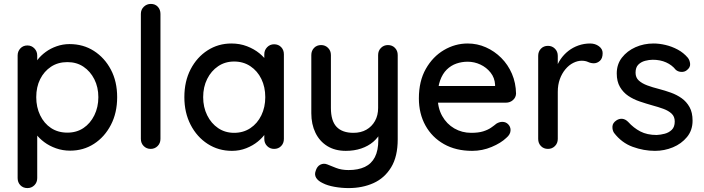

<svg xmlns="http://www.w3.org/2000/svg" viewBox="-20 -760 3593 980"><path d="M335 -535Q405 -535 459.5 -500Q514 -465 546 -404.5Q578 -344 578 -264Q578 -184 546 -122.5Q514 -61 460 -26Q406 9 338 9Q300 9 266 -3Q232 -15 206 -34.5Q180 -54 163.5 -76Q147 -98 143 -117L170 -130V149Q170 171 155.5 185.5Q141 200 120 200Q98 200 84 185.5Q70 171 70 149V-477Q70 -498 84 -513Q98 -528 120 -528Q141 -528 155.5 -513Q170 -498 170 -477V-408L154 -417Q157 -436 173 -456.5Q189 -477 213.5 -495Q238 -513 269.5 -524Q301 -535 335 -535ZM324 -443Q276 -443 240.5 -419.5Q205 -396 185 -356Q165 -316 165 -264Q165 -213 185 -171.5Q205 -130 240.5 -106.5Q276 -83 324 -83Q371 -83 406 -106.5Q441 -130 461.5 -171.5Q482 -213 482 -264Q482 -315 461.5 -355.5Q441 -396 406 -419.5Q371 -443 324 -443Z M799 -51Q799 -29 784.5 -14.5Q770 0 749 0Q728 0 713.5 -14.5Q699 -29 699 -51V-689Q699 -711 714 -725.5Q729 -740 750 -740Q772 -740 785.5 -725.5Q799 -711 799 -689Z M1379 -534Q1401 -534 1415 -519.5Q1429 -505 1429 -483V-51Q1429 -29 1415 -14.5Q1401 0 1379 0Q1358 0 1343.5 -14.5Q1329 -29 1329 -51V-123L1350 -120Q1350 -102 1335.5 -80Q1321 -58 1296 -37.5Q1271 -17 1237 -3.5Q1203 10 1164 10Q1095 10 1040 -25.5Q985 -61 953 -123Q921 -185 921 -264Q921 -345 953 -406.5Q985 -468 1039.5 -503Q1094 -538 1161 -538Q1204 -538 1240.5 -524Q1277 -510 1304 -488Q1331 -466 1345.5 -441.5Q1360 -417 1360 -395L1329 -392V-483Q1329 -504 1343.5 -519Q1358 -534 1379 -534ZM1175 -82Q1222 -82 1258 -106Q1294 -130 1314 -171.5Q1334 -213 1334 -264Q1334 -316 1314 -357Q1294 -398 1258 -422Q1222 -446 1175 -446Q1129 -446 1093.5 -422Q1058 -398 1037.5 -357Q1017 -316 1017 -264Q1017 -213 1037.5 -171.5Q1058 -130 1093.5 -106Q1129 -82 1175 -82Z M1960 -530Q1982 -530 1996 -515.5Q2010 -501 2010 -479V-49Q2010 39 1976.5 94Q1943 149 1886.5 174.5Q1830 200 1759 200Q1723 200 1687 193.5Q1651 187 1628 175Q1604 164 1594 148Q1584 132 1591 113Q1598 89 1615 80.5Q1632 72 1650 79Q1667 86 1695 97Q1723 108 1759 108Q1808 108 1842 92Q1876 76 1893.5 42Q1911 8 1911 -46V-115L1927 -91Q1911 -58 1885 -36Q1859 -14 1823.5 -2Q1788 10 1745 10Q1690 10 1650.5 -14.5Q1611 -39 1590 -82.5Q1569 -126 1569 -182V-479Q1569 -501 1583 -515.5Q1597 -530 1619 -530Q1640 -530 1654.5 -515.5Q1669 -501 1669 -479V-209Q1669 -143 1698 -112.5Q1727 -82 1784 -82Q1822 -82 1850 -98Q1878 -114 1894 -142.5Q1910 -171 1910 -209V-479Q1910 -501 1924.5 -515.5Q1939 -530 1960 -530Z M2390 10Q2307 10 2246 -24.5Q2185 -59 2151.5 -119.5Q2118 -180 2118 -258Q2118 -346 2153.5 -408.5Q2189 -471 2246 -504.5Q2303 -538 2367 -538Q2416 -538 2460 -518.5Q2504 -499 2538.5 -464.5Q2573 -430 2593 -383.5Q2613 -337 2614 -282Q2613 -262 2598 -249Q2583 -236 2563 -236H2174L2150 -321H2526L2507 -303V-328Q2505 -363 2484 -389.5Q2463 -416 2432 -430.5Q2401 -445 2367 -445Q2337 -445 2309.5 -435.5Q2282 -426 2260.5 -405Q2239 -384 2226.5 -349.5Q2214 -315 2214 -264Q2214 -209 2237 -168Q2260 -127 2299 -104.5Q2338 -82 2385 -82Q2422 -82 2446 -89.5Q2470 -97 2486 -108Q2502 -119 2514 -129Q2529 -138 2544 -138Q2562 -138 2574 -125.5Q2586 -113 2586 -96Q2586 -74 2564 -56Q2537 -30 2489.5 -10Q2442 10 2390 10Z M2777 0Q2755 0 2741 -14.5Q2727 -29 2727 -51V-475Q2727 -497 2741 -511.5Q2755 -526 2777 -526Q2798 -526 2812.5 -511.5Q2827 -497 2827 -475V-363L2817 -406Q2825 -434 2841.5 -458Q2858 -482 2881 -500Q2904 -518 2932.5 -528Q2961 -538 2992 -538Q3018 -538 3037 -524Q3056 -510 3056 -489Q3056 -462 3042 -449.5Q3028 -437 3011 -437Q2996 -437 2982 -443.5Q2968 -450 2949 -450Q2928 -450 2906 -439Q2884 -428 2866 -406.5Q2848 -385 2837.5 -356Q2827 -327 2827 -291V-51Q2827 -29 2812.5 -14.5Q2798 0 2777 0Z M3114 -82Q3105 -96 3106 -114.5Q3107 -133 3127 -146Q3141 -155 3156.5 -153.5Q3172 -152 3186 -138Q3214 -107 3248.5 -89Q3283 -71 3332 -71Q3352 -72 3373 -77.5Q3394 -83 3409 -97.5Q3424 -112 3424 -140Q3424 -165 3408 -180Q3392 -195 3366 -204.5Q3340 -214 3310 -222Q3278 -231 3245.5 -242Q3213 -253 3187 -270.5Q3161 -288 3144.5 -316Q3128 -344 3128 -385Q3128 -432 3154.5 -466Q3181 -500 3223.5 -519Q3266 -538 3316 -538Q3345 -538 3377 -530.5Q3409 -523 3439 -507Q3469 -491 3491 -465Q3501 -452 3502.5 -434Q3504 -416 3486 -402Q3474 -392 3457 -393Q3440 -394 3429 -404Q3410 -428 3380 -441.5Q3350 -455 3312 -455Q3293 -455 3272.5 -449.5Q3252 -444 3238 -430Q3224 -416 3224 -389Q3224 -364 3240.5 -349Q3257 -334 3284 -324Q3311 -314 3343 -306Q3374 -298 3404.5 -287Q3435 -276 3459.5 -258.5Q3484 -241 3499.5 -213.5Q3515 -186 3515 -144Q3515 -95 3486.5 -60.5Q3458 -26 3414.5 -8Q3371 10 3323 10Q3266 10 3209.5 -10.5Q3153 -31 3114 -82Z"/></svg>

Font: Quicksand Light SemiBold
Style: Regular
Weight: 600
Version: Version 3.006